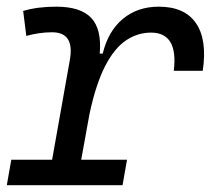

<svg xmlns="http://www.w3.org/2000/svg" viewBox="-23 -547 629 567"><path d="M-2.9 0 10.3 -75.2H130.9L183.1 -369.1Q198.2 -451.7 130.9 -451.7Q93.3 -451.7 54.7 -440.9L45.4 -514.6Q86.9 -527.3 143.1 -527.3Q215.3 -527.3 246.6 -493.9Q277.8 -460.4 271.5 -388.7H280.3Q296.4 -455.1 339.8 -491.2Q383.3 -527.3 445.8 -527.3Q522.5 -527.3 555.9 -478.3Q589.4 -429.2 575.7 -337.9H490.2Q503.9 -450.7 422.9 -450.7Q383.3 -450.7 349.1 -427.7Q314.9 -404.8 287.6 -352.1Q260.3 -299.3 241.2 -210L216.8 -75.2H352.1L338.9 0Z"/></svg>

Font: Cascadia Code NF SemiLight
Style: Italic
Weight: 350
Italic angle: -10°
Monospace: yes
Designer: Aaron Bell
Foundry: Saja Typeworks
Version: Version 2404.023; ttfautohint (v1.8.4)